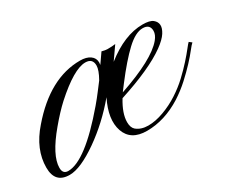

<svg xmlns="http://www.w3.org/2000/svg" viewBox="-66 -508 811 686"><g transform="rotate(-30 339.5 -165.5)"><path d="M63.5 1Q3.4 1 3.4 -63Q3.4 -138.2 63.5 -206.5Q173.3 -334.5 298.8 -334.5Q324.7 -334.5 339.8 -323.7Q355 -313 355 -294.4Q355 -289.6 354 -284.7Q376.5 -317.4 381.8 -324.7Q396 -320.8 404.3 -320.8Q424.8 -320.8 437.5 -322.8L400.9 -270.5Q481.9 -334.5 556.6 -334.5Q586.4 -334.5 598.4 -324.7Q610.4 -314.9 611.3 -301.5Q612.3 -288.1 601.1 -270.3Q589.8 -252.4 561.5 -231.9Q497.1 -185.5 363.3 -142.1Q334.5 -95.2 334.5 -59.6Q334.5 -37.6 345.7 -27.3Q364.7 -11.2 394.8 -11.2Q424.8 -11.2 459.2 -23.9Q493.7 -36.6 523.7 -56.2Q553.7 -75.7 578.1 -98.6Q602.5 -121.6 621.3 -142.6Q640.1 -163.6 652.1 -179Q664.1 -194.3 668.5 -198.2L679.2 -189.9Q672.9 -184.6 659.9 -168Q647 -151.4 627.2 -130.1Q607.4 -108.9 581.8 -85.4Q556.2 -62 525.4 -42Q454.1 2.9 381.3 2.9Q314.9 2.9 296.9 -49.3Q279.3 -101.1 315.4 -173.8Q255.4 -102.1 183.1 -51.3Q108.4 1 63.5 1ZM579.6 -295.4Q579.6 -322.8 550 -322.8Q520.5 -322.8 482.7 -287.4Q444.8 -252 394 -185.5L374.5 -159.7Q522 -210 565.4 -262.2Q579.6 -279.3 579.6 -295.4ZM341.3 -290Q341.3 -319.3 311.5 -319.3Q264.6 -319.3 175.8 -239.3Q145.5 -211.4 111.3 -170.4Q43.5 -89.8 43.5 -39.1Q43.5 -13.7 65.9 -13.7Q136.2 -13.7 266.1 -166.5Q284.7 -188.5 297.9 -206.1L322.8 -238.8Q341.3 -271.5 341.3 -290Z"/></g></svg>

Font: Pinyon Script
Style: Regular
Weight: 400
Designer: Nicole Fally
Foundry: Nicole Fally
Version: Version 1.005